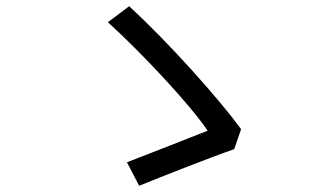

<svg xmlns="http://www.w3.org/2000/svg" viewBox="-20 -660 1040 614"><path d="M729 -183 751 -247C685 -338 521 -523 393 -640L325 -589C430 -494 587 -327 644 -242C589 -220 448 -165 386 -141L425 -66C492 -93 648 -155 729 -183Z"/></svg>

Font: Noto Sans Mono CJK JP Regular
Style: Regular
Weight: 400
Designer: Ryoko NISHIZUKA (kana & ideographs); Paul D. Hunt (Latin, Greek & Cyrillic); Wenlong ZHANG (bopomofo); Sandoll Communica
Foundry: Adobe Systems Incorporated
Version: Version 1.004;PS 1.004;hotconv 1.0.82;makeotf.lib2.5.63406